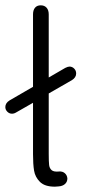

<svg xmlns="http://www.w3.org/2000/svg" viewBox="-29 -696 324 721"><path d="M191 4 177 5Q139 5 121 -13Q103 -31 99 -55Q95 -79 95 -117V-310L32 -274Q24 -269 16 -269Q6 -269 -1.5 -276.5Q-9 -284 -9 -294Q-9 -309 7 -319L95 -370V-642Q95 -658 102.5 -667Q110 -676 124 -676Q138 -676 146 -667Q154 -658 154 -642V-405L216 -441Q226 -446 232 -446Q242 -446 249.5 -438.5Q257 -431 257 -420Q257 -405 241 -395L154 -345V-119Q154 -88 155.5 -76Q157 -64 165 -57Q173 -50 193 -52Q206 -53 214.5 -45.5Q223 -38 224 -26Q224 -13 215 -5Q206 3 191 4Z"/></svg>

Font: SN Pro Light
Style: Regular
Weight: 300
Designer: Tobias Whetton
Foundry: Supernotes
Version: Version 1.002